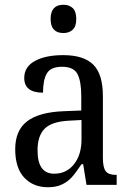

<svg xmlns="http://www.w3.org/2000/svg" viewBox="-20 -778 549 808"><path d="M44 -150Q44 -229 94 -267.5Q144 -306 248 -310L322 -313V-373Q322 -436 306 -466.5Q290 -497 241 -497Q194 -497 177.5 -469.5Q161 -442 161 -388Q82 -388 82 -450Q82 -497 127 -521.5Q172 -546 246 -546Q332 -546 372.5 -506Q413 -466 413 -373V-114Q413 -73 425 -57.5Q437 -42 468 -42H471V0H344L330 -87H323Q299 -51 282.5 -32.5Q266 -14 241.5 -2Q217 10 182 10Q120 10 82 -30.5Q44 -71 44 -150ZM323 -191V-273L268 -270Q197 -266 167.5 -236Q138 -206 138 -145Q138 -47 208 -47Q260 -47 291.5 -87Q323 -127 323 -191ZM193 -698Q193 -758 247 -758Q271 -758 286 -744Q301 -730 301 -698Q301 -667 286 -653Q271 -639 247 -639Q193 -639 193 -698Z"/></svg>

Font: Noto Serif Narrow
Style: Regular
Weight: 400
Width: 4
Designer: Monotype Design Team
Foundry: Monotype Imaging Inc.
Version: Version 1.001